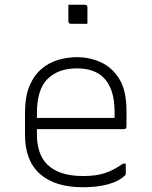

<svg xmlns="http://www.w3.org/2000/svg" viewBox="-20 -776 640 806"><path d="M303 -536Q355 -536 402.5 -515Q450 -494 480.5 -445Q511 -396 511 -310V-245Q511 -234 500 -234H135V-212Q135 -129 178 -86Q227 -37 329 -37Q382 -37 419.5 -49Q457 -61 496 -89H508V-48Q508 -43 505 -40Q480 -15 434 -2.5Q388 10 328 10Q211 10 148 -45.5Q85 -101 85 -210V-304Q85 -370 103.5 -414.5Q122 -459 153.5 -486Q185 -513 224 -524.5Q263 -536 303 -536ZM303 -489Q225 -489 180 -445Q135 -401 135 -301V-281H461V-306Q461 -404 415 -450Q395 -470 366.5 -479.5Q338 -489 303 -489ZM267 -756H336Q347 -756 347 -745V-676H278Q267 -676 267 -687Z"/></svg>

Font: Recursive Mn Lnr St Lt
Style: Regular
Weight: 300
Monospace: yes
Version: Version 1.079;hotconv 1.0.112;makeotfexe 2.5.65598; ttfautoh